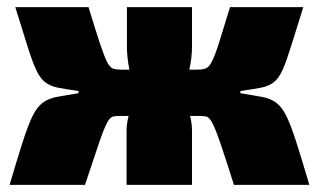

<svg xmlns="http://www.w3.org/2000/svg" viewBox="-20 -520 896 540"><path d="M833 -500Q812 -433 799 -391Q786 -349 775.5 -325Q765 -301 751 -289.5Q737 -278 714.5 -273.5Q692 -269 656 -264V-258Q693 -252 717 -247.5Q741 -243 757 -231Q773 -219 785.5 -193.5Q798 -168 813 -121.5Q828 -75 850 0H638Q613 -79 599 -119.5Q585 -160 576.5 -175.5Q568 -191 559 -192.5Q550 -194 535 -194L532 -324Q548 -324 557.5 -327Q567 -330 575.5 -346Q584 -362 595.5 -398Q607 -434 627 -500ZM229 -500Q249 -434 261 -398Q273 -362 281 -346Q289 -330 298.5 -327Q308 -324 323 -324L321 -194Q307 -194 298.5 -192.5Q290 -191 281.5 -175.5Q273 -160 259 -119.5Q245 -79 219 0H7Q29 -75 44 -121.5Q59 -168 71.5 -193.5Q84 -219 100 -231Q116 -243 140 -247.5Q164 -252 201 -258V-264Q165 -269 142.5 -273.5Q120 -278 106 -289.5Q92 -301 81 -325Q70 -349 57 -391Q44 -433 23 -500ZM375 -324V-194H296V-324ZM520 -500V-389Q520 -358 512.5 -324Q505 -290 491 -263Q502 -238 511 -207.5Q520 -177 520 -154V0H336V-154Q336 -177 345.5 -207.5Q355 -238 365 -263Q351 -290 344 -324Q337 -358 337 -389V-500ZM560 -324V-194H481V-324Z"/></svg>

Font: Exo 2 Black
Style: Regular
Weight: 900
Designer: Natanael Gama
Foundry: Natanael Gama
Version: Version 2.010